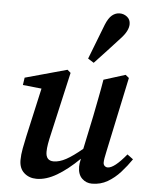

<svg xmlns="http://www.w3.org/2000/svg" viewBox="-55 -816 691 876"><g transform="rotate(5 290.5 -378.5)"><path d="M399 14Q372 14 353 -4.5Q334 -23 334 -58Q334 -65 335 -73.5Q336 -82 339 -95Q286 -43 237.5 -14.5Q189 14 145 14Q111 14 88 -6.5Q65 -27 65 -65Q65 -89 70.5 -118.5Q76 -148 82 -175L132 -398L46 -407L51 -441L243 -494L258 -481L193 -195Q187 -170 183.5 -149.5Q180 -129 180 -113Q180 -72 216 -72Q242 -72 272.5 -88.5Q303 -105 346 -141L378 -293Q386 -335 394.5 -377.5Q403 -420 410 -463L509 -494L525 -481L452 -137Q444 -102 444 -87Q444 -77 450 -71.5Q456 -66 464 -66Q494 -66 549 -133L576 -113Q555 -82 528.5 -52.5Q502 -23 470 -4.5Q438 14 399 14ZM332 -553Q348 -593 363 -633Q378 -673 394 -713Q407 -745 423 -758Q439 -771 458 -771Q477 -771 492 -759Q507 -747 507 -726Q507 -695 472 -658Q444 -627 416 -597Q388 -567 359 -536Z"/></g></svg>

Font: Source Serif 4 Semibold
Style: Italic
Weight: 600
Italic angle: -12°
Designer: Frank Grießhammer
Foundry: Adobe
Version: Version 4.005;hotconv 1.1.0;makeotfexe 2.6.0